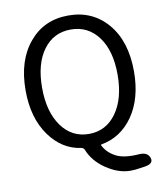

<svg xmlns="http://www.w3.org/2000/svg" viewBox="-98 -828 939 1092"><g transform="rotate(-10 371.0 -281.5)"><path d="M623 179Q595 184 566 184Q497 184 425 135Q358 89 331 21Q326 10 314 8Q204 -7 132 -107Q58 -210 58 -369Q58 -543 146 -646Q231 -747 371 -747Q511 -747 597.5 -645Q684 -543 684 -369Q684 -213 613 -111Q543 -12 430 8Q425 9 427 13Q449 57 496.5 82Q544 107 632 100Q680 97 692 132Q704 167 650 175ZM212.5 -146Q272 -63 371 -63Q470 -63 529.5 -146Q589 -229 589 -367.5Q589 -506 529.5 -586Q470 -666 370.5 -666Q271 -666 212 -586Q153 -506 153 -367.5Q153 -229 212.5 -146Z"/></g></svg>

Font: Resource Han Rounded JP
Style: Regular
Weight: 400
Designer: Cyano Hao (round all glyphs); Ryoko NISHIZUKA 西塚涼子 (kana, bopomofo & ideographs); Paul D. Hunt (Latin, Greek & Cyrillic)
Foundry: Cyano Hao
Version: 0.990